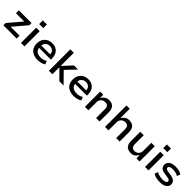

<svg xmlns="http://www.w3.org/2000/svg" viewBox="515 -2591 4462 4462"><g transform="rotate(45 2746.0 -360.0)"><path d="M61 0V-73L374 -442L380 -405H70V-500H488V-428L172 -56L166 -95H499V0Z M630 -609V-729H764V-609ZM641 0V-500H755V0Z M1194 9Q1104 9 1039.5 -21.5Q975 -52 941.5 -111Q908 -170 908 -251Q908 -325 938.5 -383.5Q969 -442 1027 -476Q1085 -510 1166 -510Q1242 -510 1296 -478Q1350 -446 1378.5 -388Q1407 -330 1407 -249V-216H995V-291H1328L1310 -270Q1310 -347 1272.5 -386Q1235 -425 1167 -425Q1123 -425 1089 -406.5Q1055 -388 1035.5 -353Q1016 -318 1016 -266V-252Q1016 -194 1037.5 -156.5Q1059 -119 1100 -100.5Q1141 -82 1198 -82Q1238 -82 1280.5 -91.5Q1323 -101 1359 -128L1394 -48Q1353 -17 1299 -4Q1245 9 1194 9Z M1558 0V-705H1672V-280H1678L1881 -500H2017L1765 -236L1769 -277L2041 0H1902L1678 -224H1672V0Z M2378 9Q2288 9 2223.5 -21.5Q2159 -52 2125.5 -111Q2092 -170 2092 -251Q2092 -325 2122.5 -383.5Q2153 -442 2211 -476Q2269 -510 2350 -510Q2426 -510 2480 -478Q2534 -446 2562.5 -388Q2591 -330 2591 -249V-216H2179V-291H2512L2494 -270Q2494 -347 2456.5 -386Q2419 -425 2351 -425Q2307 -425 2273 -406.5Q2239 -388 2219.5 -353Q2200 -318 2200 -266V-252Q2200 -194 2221.5 -156.5Q2243 -119 2284 -100.5Q2325 -82 2382 -82Q2422 -82 2464.5 -91.5Q2507 -101 2543 -128L2578 -48Q2537 -17 2483 -4Q2429 9 2378 9Z M2742 0V-500H2845V-396H2851Q2877 -449 2925 -479.5Q2973 -510 3032 -510Q3095 -510 3137.5 -487Q3180 -464 3201.5 -417.5Q3223 -371 3223 -300V0H3109V-295Q3109 -331 3098.5 -357.5Q3088 -384 3064.5 -398.5Q3041 -413 3002 -413Q2960 -413 2927 -394Q2894 -375 2875 -343.5Q2856 -312 2856 -274V0Z M3402 0V-705H3510V-401H3516Q3540 -450 3586.5 -480Q3633 -510 3692 -510Q3755 -510 3797.5 -487Q3840 -464 3861.5 -417.5Q3883 -371 3883 -300V0H3769V-295Q3769 -331 3758.5 -357.5Q3748 -384 3724.5 -398.5Q3701 -413 3662 -413Q3620 -413 3587 -394Q3554 -375 3535 -343.5Q3516 -312 3516 -274V0Z M4255 9Q4193 9 4149.5 -13.5Q4106 -36 4083.5 -82Q4061 -128 4061 -197V-500H4175V-203Q4175 -170 4185.5 -143.5Q4196 -117 4220.5 -102Q4245 -87 4284 -87Q4323 -87 4355 -106.5Q4387 -126 4405.5 -157Q4424 -188 4424 -223V-500H4538V0H4435V-106H4430Q4402 -52 4359.5 -21.5Q4317 9 4255 9Z M4707 -609V-729H4841V-609ZM4718 0V-500H4832V0Z M5210 9Q5166 9 5123.5 2.5Q5081 -4 5045.5 -17Q5010 -30 4985 -50L5018 -131Q5044 -112 5076 -101Q5108 -90 5141.5 -85Q5175 -80 5206 -80Q5267 -80 5300.5 -94.5Q5334 -109 5334 -140Q5334 -166 5316 -179Q5298 -192 5255 -198L5143 -215Q5069 -226 5032.5 -263.5Q4996 -301 4996 -357Q4996 -402 5021 -436Q5046 -470 5096 -490Q5146 -510 5219 -510Q5256 -510 5295.5 -503.5Q5335 -497 5368.5 -484Q5402 -471 5422 -452L5388 -373Q5367 -390 5338 -400.5Q5309 -411 5278.5 -415.5Q5248 -420 5219 -420Q5161 -420 5129.5 -404.5Q5098 -389 5098 -359Q5098 -334 5115.5 -321.5Q5133 -309 5172 -302L5279 -285Q5360 -271 5398 -236Q5436 -201 5436 -141Q5436 -95 5408 -61Q5380 -27 5329.5 -9Q5279 9 5210 9Z"/></g></svg>

Font: Nunito Sans 6pt SemiBold
Style: Regular
Weight: 600
Version: Version 3.101;gftools[0.9.27]